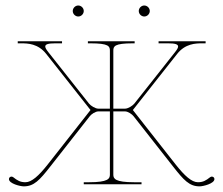

<svg xmlns="http://www.w3.org/2000/svg" viewBox="-20 -670 812 698"><path d="M244.5 -630C244.5 -619 254 -610 264.5 -610C275.5 -610 284.5 -619.5 284.5 -630C284.5 -641 275 -650 264.5 -650C253.5 -650 244.5 -640.5 244.5 -630ZM484.5 -630C484.5 -619 494 -610 504.5 -610C515.5 -610 524.5 -619.5 524.5 -630C524.5 -641 515 -650 504.5 -650C493.5 -650 484.5 -640.5 484.5 -630ZM299.5 -520V-512.5H309.5C375.5 -512.5 379.5 -501.5 379.5 -486V-275H337.5C326.5 -275 310.5 -285 303.5 -293.5L156 -480C148.5 -489.5 144.5 -496 144.5 -501C144.5 -509 155.5 -512.5 180.5 -512.5H205.5V-520H44.5V-512.5H57C81 -512.5 118.5 -511.5 148 -474L309 -270L153 -71.5C121 -31 95 -7.5 72.5 -7.5C53.5 -7.5 43 -14 28.5 -25.5C26.5 -27 24 -28 22 -28C17 -28 12.5 -24.5 12.5 -19C12.5 -2.5 53.5 7.5 66.5 7.5C103.5 7.5 124 -15 163.5 -65.5L306 -247C311.5 -254.5 326.5 -265 337.5 -265H379.5V-35C379.5 -20.5 373 -7.5 304.5 -7.5H284.5V0H494.5V-7.5H467C398.5 -7.5 392 -20.5 392 -35V-265H434.5C445.5 -265 460.5 -254.5 466 -247L608.5 -65.5C648 -15 668.5 7.5 705.5 7.5C718.5 7.5 759.5 -2.5 759.5 -19C759.5 -24.5 755 -28 750 -28C748 -28 745.5 -27 743.5 -25.5C729 -14 718.5 -7.5 699.5 -7.5C677 -7.5 651 -31 619 -71.5L463 -270L624 -474C653.5 -511.5 691 -512.5 715 -512.5H727.5V-520H556.5V-512.5H591.5C616.5 -512.5 627.5 -509 627.5 -501C627.5 -496 623.5 -489.5 616 -480L468.5 -293.5C461.5 -285 445.5 -275 434.5 -275H392V-486C392 -501.5 396 -512.5 462 -512.5H469.5V-520Z"/></svg>

Font: ZnikomitSC
Style: Regular
Weight: 100
Designer: gluk
Foundry: gluk
Version: Version 0.55